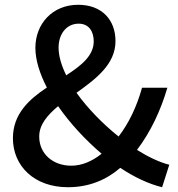

<svg xmlns="http://www.w3.org/2000/svg" viewBox="-20 -770 746 803"><path d="M225 -571C225 -629 259 -671 309 -671C353 -671 372 -637 372 -597C372 -537 320 -496 257 -455C237 -496 225 -535 225 -571ZM264 13C353 13 425 -18 483 -68C543 -28 604 0 658 13L688 -81C648 -91 601 -113 553 -143C611 -220 652 -308 680 -403H574C552 -324 519 -255 476 -199C411 -251 347 -316 300 -382C381 -440 463 -501 463 -598C463 -688 405 -750 307 -750C199 -750 128 -670 128 -570C128 -519 146 -462 176 -404C101 -354 34 -293 34 -192C34 -76 123 13 264 13ZM144 -199C144 -249 178 -288 223 -326C273 -254 337 -185 405 -127C366 -96 323 -77 278 -77C202 -77 144 -126 144 -199Z"/></svg>

Font: Source Han Sans JP Medium
Style: Regular
Weight: 500
Designer: Ryoko NISHIZUKA 西塚涼子 (kana, bopomofo & ideographs); Paul D. Hunt (Latin, Greek & Cyrillic); Sandoll Communications 산돌커뮤니
Foundry: Adobe
Version: Version 2.002;hotconv 1.0.116;makeotfexe 2.5.65601